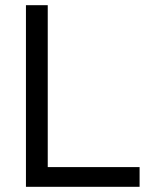

<svg xmlns="http://www.w3.org/2000/svg" viewBox="-20 -720 586 740"><path d="M80 0V-700H164V-76H518V0Z"/></svg>

Font: Space Grotesk
Style: Regular
Weight: 400
Designer: Florian Karsten
Foundry: Florian Karsten
Version: Version 2.000